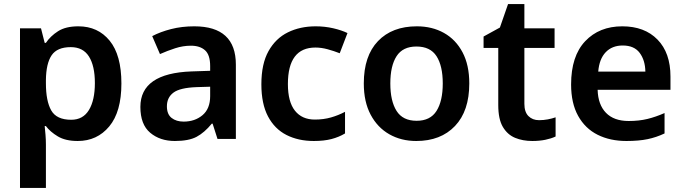

<svg xmlns="http://www.w3.org/2000/svg" viewBox="-20 -681 3354 941"><path d="M364 -552Q460 -552 517.5 -481.5Q575 -411 575 -272Q575 -133 515.5 -61.5Q456 10 361 10Q301 10 263.5 -12.5Q226 -35 205 -63H199Q201 -45 203 -20.5Q205 4 205 27V240H78V-542H181L199 -471H205Q227 -504 264.5 -528Q302 -552 364 -552ZM327 -450Q260 -450 233 -410Q206 -370 205 -289V-273Q205 -186 231 -140Q257 -94 329 -94Q387 -94 416 -142Q445 -190 445 -274Q445 -358 416 -404Q387 -450 327 -450Z M932 -552Q1136 -552 1136 -364V0H1046L1022 -75H1018Q982 -31 943.5 -10.5Q905 10 837 10Q764 10 716 -30.5Q668 -71 668 -157Q668 -322 919 -331L1010 -334V-357Q1010 -412 985 -434.5Q960 -457 916 -457Q877 -457 838.5 -444.5Q800 -432 764 -416L726 -504Q766 -525 818.5 -538.5Q871 -552 932 -552ZM944 -254Q862 -251 830 -227Q798 -203 798 -160Q798 -121 821 -103Q844 -85 880 -85Q935 -85 972.5 -116.5Q1010 -148 1010 -210V-256Z M1518 10Q1442 10 1384 -19.5Q1326 -49 1293.5 -110.5Q1261 -172 1261 -268Q1261 -368 1296 -430.5Q1331 -493 1391 -522.5Q1451 -552 1527 -552Q1572 -552 1613 -542.5Q1654 -533 1683 -519L1645 -420Q1617 -431 1586 -439.5Q1555 -448 1526 -448Q1391 -448 1391 -269Q1391 -182 1425.5 -138.5Q1460 -95 1523 -95Q1566 -95 1602.5 -105.5Q1639 -116 1671 -133V-27Q1641 -9 1604.5 0.5Q1568 10 1518 10Z M2280 -272Q2280 -137 2210 -63.5Q2140 10 2020 10Q1946 10 1888 -23Q1830 -56 1796.5 -119Q1763 -182 1763 -272Q1763 -407 1832.5 -479.5Q1902 -552 2023 -552Q2098 -552 2156 -519.5Q2214 -487 2247 -424.5Q2280 -362 2280 -272ZM1893 -272Q1893 -186 1923.5 -137.5Q1954 -89 2022 -89Q2089 -89 2119.5 -137.5Q2150 -186 2150 -272Q2150 -358 2119.5 -405.5Q2089 -453 2021 -453Q1954 -453 1923.5 -405.5Q1893 -358 1893 -272Z M2622 -92Q2644 -92 2665 -96Q2686 -100 2703 -106V-12Q2682 -2 2653 4Q2624 10 2589 10Q2542 10 2504.5 -5.5Q2467 -21 2444.5 -59Q2422 -97 2422 -166V-446H2350V-502L2430 -546L2470 -661H2550V-542H2698V-446H2550V-172Q2550 -132 2570 -112Q2590 -92 2622 -92Z M3030 -552Q3139 -552 3202.5 -487Q3266 -422 3266 -306V-241H2909Q2911 -168 2950 -128Q2989 -88 3061 -88Q3112 -88 3153 -98Q3194 -108 3237 -127V-27Q3197 -8 3154 1Q3111 10 3050 10Q2970 10 2909 -20.5Q2848 -51 2813.5 -113Q2779 -175 2779 -267Q2779 -406 2848 -479Q2917 -552 3030 -552ZM3032 -458Q2980 -458 2948.5 -425Q2917 -392 2912 -330H3143Q3142 -386 3115 -422Q3088 -458 3032 -458Z"/></svg>

Font: Noto Sans Lao UI SemBd
Style: Regular
Weight: 600
Designer: Monotype Design Team
Foundry: Monotype Imaging Inc.
Version: Version 2.000; ttfautohint (v1.8.4.7-5d5b)